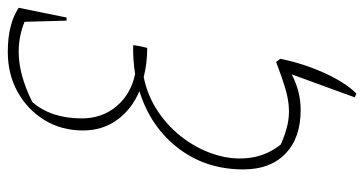

<svg xmlns="http://www.w3.org/2000/svg" viewBox="-241 -539 935 493"><g transform="rotate(-90 226.5 -292.5)"><path d="M233 155 223 151 282 -11Q239 12 190 12Q119 12 78.5 -27Q38 -66 38 -135Q38 -232 93 -303Q148 -374 239 -402Q192 -422 165 -459.5Q138 -497 138 -547Q138 -602 164.5 -645.5Q191 -689 236.5 -714.5Q282 -740 340 -740Q411 -740 453 -712L428 -589H420L417 -697Q380 -712 340 -712Q281 -712 211 -677Q169 -629 169 -550Q169 -498 200 -461Q231 -424 283 -413Q319 -419 357 -418Q356 -408 354 -399Q352 -390 350 -382Q310 -382 275 -391Q226 -381 185.5 -353.5Q145 -326 116.5 -287Q88 -248 75 -204Q62 -160 68 -117Q74 -74 102 -39Q125 -29 145.5 -23.5Q166 -18 187 -18Q213 -18 242.5 -26.5Q272 -35 314 -51L322 -40Q310 19 285.5 73Q261 127 233 155Z"/></g></svg>

Font: Piazzolla Thin
Style: Italic
Weight: 100
Italic angle: -11.3°
Designer: Juan Pablo del Peral
Foundry: Huerta Tipografica
Version: Version 1.330